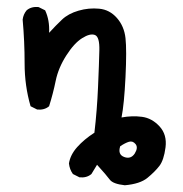

<svg xmlns="http://www.w3.org/2000/svg" viewBox="-20 -428 540 567"><path d="M348.6 119.1Q313.5 115.2 304.2 102.5Q294.9 89.8 266.6 58.6L250 85.9Q236.3 97.7 214.8 95.7L195.3 85.9Q185.5 72.3 183.6 54.7Q187.5 29.3 208 6.3Q228.5 -16.6 258.8 -36.1Q266.6 -102.5 269.5 -170.9Q272.5 -239.3 273.4 -279.3Q274.4 -319.3 260.3 -324.7Q246.1 -330.1 222.7 -315.4Q199.2 -300.8 175.8 -264.2Q152.3 -227.5 144.5 -189.5Q136.7 -151.4 125 -114.3Q111.3 -102.5 89.8 -104.5L70.3 -114.3Q52.7 -174.8 52.7 -240.2Q52.7 -305.7 46.9 -370.1Q48.8 -385.7 58.6 -397.5Q72.3 -409.2 93.8 -407.2L113.3 -397.5Q127 -368.2 125 -331.1Q144.5 -352.5 163.1 -370.1Q181.6 -387.7 211.9 -396.5Q242.2 -405.3 272.9 -402.3Q303.7 -399.4 325.2 -375Q346.7 -350.6 350.6 -315.4Q354.5 -280.3 350.6 -200.2Q346.7 -120.1 338.9 -81.1Q370.1 -86.9 399.4 -83Q428.7 -79.1 451.2 -54.7Q473.6 -30.3 468.8 7.3Q463.9 44.9 450.7 62Q437.5 79.1 415.5 97.2Q393.6 115.2 348.6 119.1ZM377.9 25.4Q388.7 7.8 380.4 -2.4Q372.1 -12.7 360.8 -9.3Q349.6 -5.9 335 3.9Q327.1 28.3 346.7 35.6Q366.2 43 377.9 25.4Z"/></svg>

Font: JasonHandwriting1
Style: Regular
Weight: 400
Version: Version 1.48.20